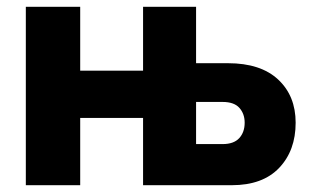

<svg xmlns="http://www.w3.org/2000/svg" viewBox="-20 -545 911 565"><path d="M56 0V-525H216V-337H401V-525H557V-359H651Q747 -359 798.5 -311Q850 -263 850 -184Q850 -102 801.5 -51Q753 0 662 0H401V-198H216V0ZM557 -121H635Q668 -121 684 -138.5Q700 -156 700 -184Q700 -210 684.5 -227.5Q669 -245 635 -245H557Z"/></svg>

Font: Raleway ExtraBold
Style: Regular
Weight: 800
Designer: Matt McInerney, Pablo Impallari, Rodrigo Fuenzalida
Foundry: Matt McInerney, Pablo Impallari, Rodrigo Fuenzalida
Version: Version 4.026